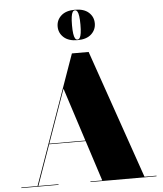

<svg xmlns="http://www.w3.org/2000/svg" viewBox="-65 -1076 959 1132"><g transform="rotate(-5 415.0 -510.0)"><path d="M198.5 -243V-246.5H453V-243ZM480 -765 744 -3.5H815V0H424V-3.5H494L313.5 -562L116 -3.5H235V0H15V-3.5H111L381 -765ZM421 -840Q368 -840 339.5 -866Q311 -892 311 -930Q311 -968.5 339.5 -994.2Q368 -1020 421 -1020Q474.5 -1020 502.8 -994.2Q531 -968.5 531 -930Q531 -892 502.8 -866Q474.5 -840 421 -840ZM421 -843.5Q429.5 -843.5 435 -852.5Q440.5 -861.5 443.2 -880.5Q446 -899.5 446 -930Q446 -960.5 443.2 -979.8Q440.5 -999 435 -1007.8Q429.5 -1016.5 421 -1016.5Q412.5 -1016.5 407 -1007.8Q401.5 -999 398.8 -979.8Q396 -960.5 396 -930Q396 -899.5 398.8 -880.5Q401.5 -861.5 407 -852.5Q412.5 -843.5 421 -843.5Z"/></g></svg>

Font: Bodoni Moda 48pt Black
Style: Regular
Weight: 900
Designer: Owen Earl
Foundry: indestructible type
Version: Version 2.004